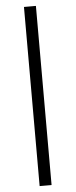

<svg xmlns="http://www.w3.org/2000/svg" viewBox="-62 -820 398 1009"><g transform="rotate(-5 136.5 -315.5)"><path d="M168 -788V157H105V-788Z"/></g></svg>

Font: Museo Sans Light
Style: Regular
Weight: 300
Designer: Jos Buivenga
Foundry: Jos Buivenga & Rosetta Type Foundry (extension, remastering)
Version: Version 3.600;PS 1.000;hotconv 1.0.88;makeotf.lib2.5.647800;